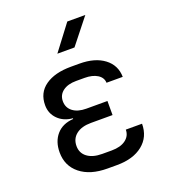

<svg xmlns="http://www.w3.org/2000/svg" viewBox="-143 -889 886 1001"><g transform="rotate(-20 300.0 -389.0)"><path d="M334 7H281Q186 7 130.5 -37.5Q75 -82 75 -157Q75 -217 108 -255Q141 -293 201 -297V-301Q151 -305 119.5 -336.5Q88 -368 88 -414Q88 -483 140.5 -520Q193 -557 283 -557H330Q416 -557 467 -518.5Q518 -480 519 -415H429Q428 -444 401 -461Q374 -478 330 -478H283Q237 -478 209.5 -457.5Q182 -437 182 -402Q182 -366 209.5 -345Q237 -324 284 -324H401V-246H281Q229 -246 199 -222.5Q169 -199 169 -158Q169 -119 199 -96.5Q229 -74 281 -74H334Q383 -74 411.5 -95Q440 -116 440 -151H530Q530 -78 477 -35.5Q424 7 334 7ZM240 -645 346 -785H446L335 -645Z"/></g></svg>

Font: JetBrainsMono NFM
Style: Regular
Weight: 400
Monospace: yes
Designer: Philipp Nurullin, Konstantin Bulenkov
Foundry: JetBrains
Version: Version 2.304; ttfautohint (v1.8.4.7-5d5b);Nerd Fonts 3.3.0